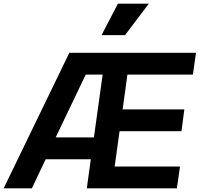

<svg xmlns="http://www.w3.org/2000/svg" viewBox="-47 -1035 1097 1055"><path d="M-27 0 334 -745H1030L1013 -625H653L627 -434H966L950 -314H610L583 -120H942L925 0H430L452 -160H204L128 0ZM259 -280H469L517 -625H424ZM511 -842 601 -1015H771L640 -842Z"/></svg>

Font: Plus Jakarta Sans
Style: Bold Italic
Weight: 700
Italic angle: -8°
Designer: Gumpita Rahayu
Foundry: Tokotype
Version: Version 2.071; ttfautohint (v1.8.4.7-5d5b);gftools[0.9.29]